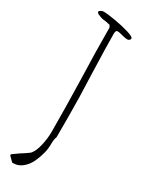

<svg xmlns="http://www.w3.org/2000/svg" viewBox="-208 -699 656 856"><g transform="rotate(30 120.0 -270.5)"><path d="M8 100V98L7 96Q7 93 24 82Q40 70 60 58Q82 43 83 41Q98 24 106.5 -12.5Q115 -49 115 -84Q115 -191 111 -350Q106 -498 106 -615L100 -626Q93 -628 76 -631Q57 -632 42 -639Q27 -644 27 -652Q27 -656 35 -660Q43 -664 48 -664Q67 -664 108.5 -657Q150 -650 182.5 -640Q215 -630 215 -622Q215 -616 210.5 -612.5Q206 -609 199 -609Q192 -609 172 -614Q157 -619 145 -619Q136 -619 136 -599Q136 -544 141 -391Q146 -276 146 -184V-74Q140 -61 140 -32Q140 10 116 63Q103 90 82.5 106.5Q62 123 38 123H31Z"/></g></svg>

Font: Amatic SC
Style: Regular
Weight: 400
Designer: Multiple Designers
Foundry: Vernon Adams
Version: Version 2.505